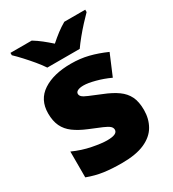

<svg xmlns="http://www.w3.org/2000/svg" viewBox="-187 -871 890 985"><g transform="rotate(-30 258.5 -378.0)"><path d="M477 -170Q477 -118 453.5 -77Q430 -36 378.5 -13Q327 10 243 10Q184 10 137.5 3.5Q91 -3 43 -21V-174Q96 -150 150 -139.5Q204 -129 235 -129Q267 -129 282 -136Q297 -143 297 -157Q297 -169 287 -178Q277 -187 251.5 -198Q226 -209 179 -228Q133 -247 102.5 -269.5Q72 -292 57 -323.5Q42 -355 42 -400Q42 -481 104.5 -522Q167 -563 270 -563Q325 -563 373 -551Q421 -539 473 -516L421 -393Q380 -412 338 -423Q296 -434 271 -434Q249 -434 236.5 -428Q224 -422 224 -411Q224 -401 232.5 -393Q241 -385 265 -375Q289 -365 335 -346Q383 -327 414.5 -304.5Q446 -282 461.5 -250.5Q477 -219 477 -170ZM156 -606Q141 -629 118.5 -656Q96 -683 72.5 -708.5Q49 -734 30 -752V-766H156Q182 -750 203.5 -733Q225 -716 251 -693Q277 -716 300 -733.5Q323 -751 349 -766H473V-752Q456 -735 432.5 -709.5Q409 -684 386.5 -656.5Q364 -629 348 -606Z"/></g></svg>

Font: Noto Sans Devanagari Black
Style: Regular
Weight: 900
Version: Version 2.003